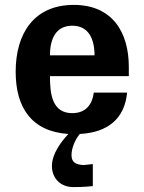

<svg xmlns="http://www.w3.org/2000/svg" viewBox="-20 -534 590 784"><path d="M184 -308C184 -375 208 -429 275 -429C342 -429 366 -375 366 -308ZM359 136 321 140C288 138 272 128 272 99C272 73 285 38 306 13C420 7 489 -49 499 -156H363C357 -108 331 -72 275 -72C192 -72 184 -152 184 -223H506V-261C506 -401 440 -514 281 -514C121 -514 44 -400 44 -241C44 -97 107 3 259 13L253 20C232 43 192 93 192 144C192 191 224 230 280 230C292 230 318 230 359 226Z"/></svg>

Font: Perun
Style: Bold
Weight: 700
Foundry: Copyright (c) Stefan Peev, Context Ltd, 2016
Version: Version 1.089